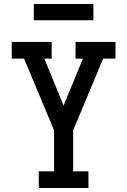

<svg xmlns="http://www.w3.org/2000/svg" viewBox="-20 -946 640 966"><path d="M175 0V-84H252V-290L101 -651H39V-735H240V-651H203L300 -415L397 -651H360V-735H561V-651H499L348 -290V-84H425V0ZM150 -844V-926H450V-844Z"/></svg>

Font: Iosevka Slab Medium Extended
Style: Regular
Weight: 500
Width: 7
Monospace: yes
Designer: Belleve Invis
Foundry: Belleve Invis
Version: Version 11.1.1; ttfautohint (v1.8.3)